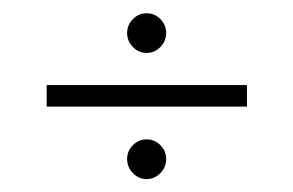

<svg xmlns="http://www.w3.org/2000/svg" viewBox="-20 -419 442 290"><path d="M201.5 -339Q189.5 -339 180.8 -348Q172 -357 172 -369Q172 -381.5 180.8 -390.2Q189.5 -399 201.5 -399Q213.5 -399 222.2 -390.2Q231 -381.5 231 -369Q231 -357 222.2 -348Q213.5 -339 201.5 -339ZM50.5 -258V-290.5H353V-258ZM201.5 -148.5Q189.5 -148.5 180.8 -157.5Q172 -166.5 172 -179Q172 -191 180.8 -199.8Q189.5 -208.5 201.5 -208.5Q213.5 -208.5 222.2 -199.8Q231 -191 231 -179Q231 -166.5 222.2 -157.5Q213.5 -148.5 201.5 -148.5Z"/></svg>

Font: Imbue 10pt Light
Style: Regular
Weight: 300
Designer: Tyler Finck
Foundry: Etcetera Type Company
Version: Version 1.102; ttfautohint (v1.8.3)